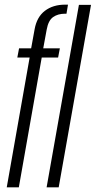

<svg xmlns="http://www.w3.org/2000/svg" viewBox="-20 -806 412 826"><path d="M9 0H61L159.5 -558.5H230L237.5 -598H166L181 -679.5Q188 -718 208.5 -732.5Q229 -747 259.5 -747H266L272.5 -786H260Q208 -786 173.2 -759.5Q138.5 -733 129 -680.5L114 -598H62L54.5 -558.5H107.5ZM180.5 0H232.5L371.5 -785H319.5Z"/></svg>

Font: Anybody ExtraCondensed Light
Style: Italic
Weight: 300
Width: 2
Italic angle: -10°
Version: Version 1.113;gftools[0.9.25]